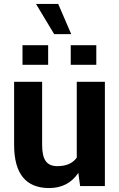

<svg xmlns="http://www.w3.org/2000/svg" viewBox="-20 -943 604 973"><path d="M341 -770H254.5L162.5 -923H275ZM468 -614.5H338.5V-714H468ZM224 -614.5H94V-714H224ZM229 10Q51.5 10 51.5 -209.5V-528.5H193.5V-208.5Q193.5 -152 211.8 -126.5Q230 -101 270.5 -101Q338 -101 369 -144V-528.5H511.5V0H386L377 -67Q325.5 10 229 10Z"/></svg>

Font: Roberto Sans
Style: Bold
Weight: 700
Designer: Google (font) & Cristiano Sobral (main changes)
Version: Version 1.000;October 12, 2021;FontCreator 14.0.0.2814 64-bi